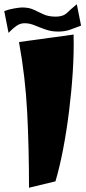

<svg xmlns="http://www.w3.org/2000/svg" viewBox="-49 -849 405 900"><path d="M87 31Q87 -155 78.5 -321.5Q70 -488 40 -652L296 -687Q298 -602 292 -510Q286 -418 274.5 -326Q263 -234 247 -150.5Q231 -67 211 1ZM-9 -695 -29 -797Q-9 -805 17.5 -809.5Q44 -814 55 -814Q87 -814 109 -803.5Q131 -793 154.5 -782Q178 -771 213 -771Q247 -771 265.5 -789Q284 -807 311 -829L331 -729Q306 -719 280.5 -710Q255 -701 224 -701Q192 -701 165 -710.5Q138 -720 114 -730Q90 -740 68 -740Q48 -741 29.5 -728.5Q11 -716 -9 -695Z"/></svg>

Font: Marhey ExtraBold
Style: Regular
Weight: 800
Designer: Nur Syamsi & Bustanul Arifin
Foundry: Namelatype
Version: Version 1.000; ttfautohint (v1.8.4.7-5d5b)